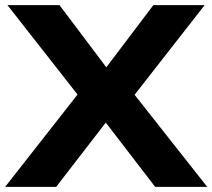

<svg xmlns="http://www.w3.org/2000/svg" viewBox="-24 -725 824 745"><path d="M-4 0 305 -394 306 -321 5 -705H207L405 -442H372L571 -705H770L470 -321V-393L780 0H578L369 -272H404L194 0Z"/></svg>

Font: Nunito Sans 10pt SemiExpanded ExtraBold
Style: Regular
Weight: 800
Width: 6
Designer: Vernon Adams
Foundry: Vernon Adams
Version: Version 3.101;gftools[0.9.27]